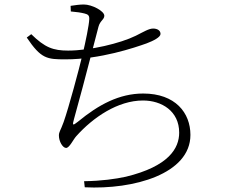

<svg xmlns="http://www.w3.org/2000/svg" viewBox="-20 -795 1040 854"><path d="M354 11 357 38C574 49 827 -21 827 -195C827 -293 760 -379 617 -379C510 -379 418 -329 327 -254C301 -233 302 -239 309 -265C328 -333 367 -478 386 -553C401 -611 410 -647 418 -676C425 -703 444 -708 444 -725C444 -746 389 -775 353 -775C334 -775 314 -772 294 -769L295 -744C320 -742 340 -739 356 -735C372 -731 378 -726 377 -709C376 -684 361 -610 347 -552C331 -485 286 -317 263 -252C249 -213 242 -209 242 -192C242 -166 259 -137 274 -137C289 -137 306 -175 319 -189C394 -273 504 -348 616 -348C699 -348 777 -301 777 -205C777 -135 730 -55 540 -9C494 1 432 10 354 11ZM272 -531C425 -531 579 -583 632 -602C664 -614 694 -630 694 -644C694 -660 679 -668 661 -668C642 -668 620 -654 584 -636C515 -602 380 -570 283 -570C217 -570 180 -583 119 -643L99 -628C163 -533 189 -531 272 -531Z"/></svg>

Font: Source Han Serif CN VF
Style: Regular
Weight: 250
Designer: Ryoko NISHIZUKA 西塚涼子 (kana & ideographs); Frank Grießhammer (Latin, Greek & Cyrillic); Wenlong ZHANG 张文龙 (bopomofo); San
Foundry: Adobe
Version: Version 2.002;hotconv 1.1.0;makeotfexe 2.6.0